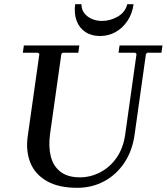

<svg xmlns="http://www.w3.org/2000/svg" viewBox="-20 -887 796 917"><path d="M551 -670H756L751 -635H683L677 -629L623 -245Q612 -166 573.5 -109Q535 -52 477 -21Q419 10 349 10Q259 10 203 -22.5Q147 -55 125 -110Q103 -165 112 -233L168 -629L162 -635H89L94 -670H359L354 -635H279L273 -629L219 -247Q211 -187 222.5 -140.5Q234 -94 268.5 -67Q303 -40 362 -40Q412 -40 458.5 -64Q505 -88 537 -134Q569 -180 578 -245L632 -629L626 -635H546ZM588 -867H618Q612 -822 589 -787.5Q566 -753 532 -734Q498 -715 457 -715Q417 -715 388 -734Q359 -753 346 -787.5Q333 -822 339 -867H369Q369 -841 383 -823.5Q397 -806 419 -796.5Q441 -787 467 -787Q506 -787 542 -807.5Q578 -828 588 -867Z"/></svg>

Font: Brygada 1918 Medium
Style: Italic
Weight: 500
Italic angle: -8°
Designer: Mateusz Machalski | Borys Kosmynka | Przemek Hoffer
Foundry: NIEPODLEGLA 2018
Version: Version 3.006